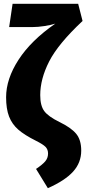

<svg xmlns="http://www.w3.org/2000/svg" viewBox="-20 -763 453 1007"><path d="M413 -653Q285 -533 238 -441Q191 -349 191 -264Q191 -209 212 -180.5Q233 -152 292 -123Q352 -94 379 -62Q406 -30 406 27Q406 90 363.5 137Q321 184 231 224L169 123Q202 101 217 83.5Q232 66 232 42Q232 21 219 7.5Q206 -6 168 -25Q108 -55 75.5 -83.5Q43 -112 27.5 -152Q12 -192 12 -253Q12 -349 77.5 -450Q143 -551 270 -639Q249 -632 214 -626.5Q179 -621 150 -621H28L46 -743H390Z"/></svg>

Font: Fira Sans Condensed ExtraBold
Style: Regular
Weight: 800
Width: 3
Designer: Carrois Corporate & Edenspiekermann AG
Foundry: Carrois Corporate GbR & Edenspiekermann AG
Version: Version 4.203